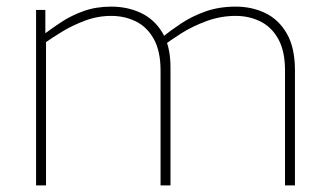

<svg xmlns="http://www.w3.org/2000/svg" viewBox="-20 -560 995 580"><path d="M89 -530H117V-458L119 -444V0H89ZM316 -512Q275 -512 236.5 -497.5Q198 -483 167 -464Q136 -445 115 -430L112 -456Q136 -474 165.5 -493.5Q195 -513 232.5 -526.5Q270 -540 316 -540Q365 -540 405.5 -521Q446 -502 470.5 -461.5Q495 -421 495 -357V0H465V-347Q465 -405 445 -441.5Q425 -478 391 -495Q357 -512 316 -512ZM692 -512Q647 -512 604.5 -496.5Q562 -481 528 -459.5Q494 -438 471 -420L468 -446Q494 -467 527 -489Q560 -511 601 -525.5Q642 -540 692 -540Q741 -540 781.5 -520.5Q822 -501 846.5 -458.5Q871 -416 871 -347V0H841V-347Q841 -405 821 -441.5Q801 -478 767 -495Q733 -512 692 -512Z"/></svg>

Font: Roundo Variable
Style: Regular
Weight: 200
Designer: Shiva Nallaperumal
Foundry: Indian Type Foundry
Version: Version 2.000